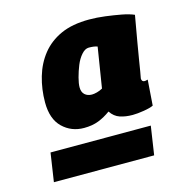

<svg xmlns="http://www.w3.org/2000/svg" viewBox="-78 -758 562 603"><g transform="rotate(-15 203.5 -456.5)"><path d="M25 -224 39 -317H365L351 -224ZM407 -666Q398 -615 392 -580.5Q386 -546 382.5 -524Q379 -502 377 -490Q375 -478 374 -473.5Q373 -469 373 -468Q373 -457 383 -457Q384 -457 386.5 -457.5Q389 -458 393 -459L387 -376Q377 -371 355.5 -367.5Q334 -364 319 -364Q296 -364 278 -370Q260 -376 248 -394Q229 -380 208.5 -372Q188 -364 161 -364Q120 -364 91.5 -391.5Q63 -419 63 -473Q63 -516 74.5 -555.5Q86 -595 110 -625Q134 -655 171.5 -672Q209 -689 264 -689Q289 -689 316 -685.5Q343 -682 367 -677.5Q391 -673 407 -666ZM180 -491Q180 -475 189 -467Q198 -459 212 -459Q219 -459 228.5 -461.5Q238 -464 247 -469L268 -600Q263 -602 256 -603Q249 -604 240 -604Q228 -604 216.5 -591Q205 -578 197.5 -559.5Q190 -541 185 -522Q180 -503 180 -491Z"/></g></svg>

Font: Georama ExtraBold
Style: Italic
Weight: 800
Italic angle: -9°
Version: Version 1.001